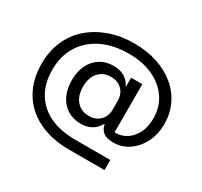

<svg xmlns="http://www.w3.org/2000/svg" viewBox="-160 -897 1270 1209"><g transform="rotate(30 475.0 -292.5)"><path d="M473.3 100Q341.7 100 246.7 52.9Q151.7 5.8 100.8 -80.4Q50 -166.7 50 -283.3Q50 -373.3 81.7 -447.1Q113.3 -520.8 172.9 -573.8Q232.5 -626.7 314.2 -655.8Q395.8 -685 495 -685Q586.7 -685 662.9 -659.6Q739.2 -634.2 794.6 -587.9Q850 -541.7 880 -477.9Q910 -414.2 910 -337.5Q910 -265 880.4 -205.8Q850.8 -146.7 800.4 -112.1Q750 -77.5 686.7 -77.5Q640.8 -77.5 616.2 -95.8Q591.7 -114.2 584.2 -150.8H580.8Q562.5 -115 529.2 -96.2Q495.8 -77.5 451.7 -77.5Q395.8 -77.5 354.2 -103.8Q312.5 -130 289.6 -177.1Q266.7 -224.2 266.7 -287.5Q266.7 -350.8 289.6 -397.9Q312.5 -445 354.2 -471.2Q395.8 -497.5 450.8 -497.5Q495.8 -497.5 528.8 -479.2Q561.7 -460.8 579.2 -425H582.5V-487.5H664.2V-136.7Q715 -136.7 752.5 -162.1Q790 -187.5 811.2 -231.7Q832.5 -275.8 832.5 -333.3Q832.5 -416.7 790.4 -479.2Q748.3 -541.7 672.9 -576.7Q597.5 -611.7 496.7 -611.7Q384.2 -611.7 301.2 -571.2Q218.3 -530.8 172.9 -457.1Q127.5 -383.3 127.5 -283.3Q127.5 -187.5 168.3 -117.9Q209.2 -48.3 286.2 -10.8Q363.3 26.7 474.2 26.7H728.3V100ZM470.8 -145.8Q520.8 -145.8 551.7 -176.2Q582.5 -206.7 582.5 -259.2V-315.8Q582.5 -368.3 551.7 -398.8Q520.8 -429.2 470.8 -429.2Q415 -429.2 381.7 -391.2Q348.3 -353.3 348.3 -287.5Q348.3 -222.5 381.7 -184.2Q415 -145.8 470.8 -145.8Z"/></g></svg>

Font: Funnel Display Light
Style: Regular
Weight: 400
Version: Version 1.000